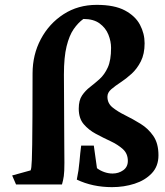

<svg xmlns="http://www.w3.org/2000/svg" viewBox="-20 -759 677 790"><path d="M46 0 30 -37 106 -58Q108 -63 109 -71.5Q110 -80 111 -101.5Q112 -123 112.5 -165Q113 -207 113.5 -278Q114 -349 114 -457Q114 -534 148 -598Q182 -662 241.5 -700.5Q301 -739 378 -739Q451 -739 494 -716Q537 -693 556 -657Q575 -621 575 -581Q575 -537 559.5 -506.5Q544 -476 521.5 -455.5Q499 -435 476 -420Q453 -405 437.5 -391.5Q422 -378 422 -361Q422 -334 443 -317Q464 -300 495.5 -284.5Q527 -269 558.5 -249.5Q590 -230 611 -199.5Q632 -169 632 -120Q632 -75 604.5 -46Q577 -17 533.5 -3Q490 11 441 11Q361 11 296 -20Q304 -58 307 -94Q310 -130 314 -160H366L379 -67Q392 -57 409 -51Q426 -45 443 -45Q468 -45 487 -58.5Q506 -72 506 -97Q506 -127 485.5 -145.5Q465 -164 435 -178Q405 -192 375 -208Q345 -224 324.5 -248Q304 -272 304 -312Q304 -346 317.5 -366Q331 -386 350.5 -401Q370 -416 390 -434Q410 -452 423.5 -481.5Q437 -511 437 -562Q437 -589 426 -616.5Q415 -644 390 -662.5Q365 -681 323 -681Q301 -665 283 -639Q265 -613 254 -568.5Q243 -524 243 -452Q243 -414 243.5 -363Q244 -312 244 -259Q244 -206 244.5 -161Q245 -116 245 -89Q245 -52 242.5 -34.5Q240 -17 235 0Q229 0 203.5 0Q178 0 146 0Q114 0 86 0Q58 0 46 0Z"/></svg>

Font: Alkalami
Style: Regular
Weight: 400
Designer: Becca Hirsbrunner Spalinger
Foundry: SIL International
Version: Version 2.000